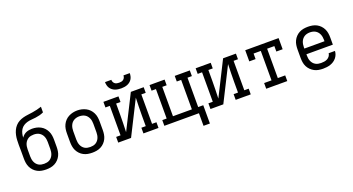

<svg xmlns="http://www.w3.org/2000/svg" viewBox="-55 -1466 4311 2347"><g transform="rotate(-20 2100.0 -293.0)"><path d="M300 8Q271 8 242.5 3Q214 -2 188 -15.5Q162 -29 141.5 -50.5Q121 -72 108.5 -98Q96 -124 91.5 -152.5Q87 -181 87 -210V-302Q87 -323 86.5 -345Q86 -367 86 -389Q86 -420 87.5 -451.5Q89 -483 95.5 -513.5Q102 -544 115 -572.5Q128 -601 149 -624.5Q170 -648 197.5 -663Q225 -678 255.5 -686Q286 -694 317 -697.5Q348 -701 379 -706Q410 -711 440.5 -718Q471 -725 500 -735V-662Q475 -650 448.5 -643Q422 -636 394.5 -632.5Q367 -629 339.5 -627Q312 -625 285 -618Q258 -611 234.5 -596Q211 -581 196 -558Q181 -535 174.5 -508Q168 -481 167 -454Q178 -470 193 -483.5Q208 -497 226 -505Q244 -513 264 -516.5Q284 -520 304 -520Q333 -520 361 -514Q389 -508 414.5 -494.5Q440 -481 459.5 -460Q479 -439 491.5 -413Q504 -387 508.5 -358.5Q513 -330 513 -302V-210Q513 -181 508.5 -152.5Q504 -124 491.5 -98Q479 -72 458.5 -50.5Q438 -29 412 -15.5Q386 -2 357.5 3Q329 8 300 8ZM300 -66Q318 -66 336.5 -69.5Q355 -73 371 -82.5Q387 -92 399 -106.5Q411 -121 418 -138Q425 -155 428 -173.5Q431 -192 431 -210V-302Q431 -320 428 -338.5Q425 -357 418 -374Q411 -391 399 -405Q387 -419 371.5 -428.5Q356 -438 337.5 -442Q319 -446 301 -446Q282 -446 263.5 -442.5Q245 -439 229.5 -429.5Q214 -420 201.5 -405.5Q189 -391 182 -374Q175 -357 172 -338.5Q169 -320 169 -302V-210Q169 -192 172 -173.5Q175 -155 182 -138Q189 -121 201 -106.5Q213 -92 229 -82.5Q245 -73 263.5 -69.5Q282 -66 300 -66Z M900 8Q871 8 842.5 3Q814 -2 788 -15.5Q762 -29 741.5 -50.5Q721 -72 708.5 -98Q696 -124 691.5 -152.5Q687 -181 687 -210V-320Q687 -349 691.5 -377.5Q696 -406 709 -432.5Q722 -459 742 -480Q762 -501 788 -514.5Q814 -528 842.5 -534.5Q871 -541 900 -541Q929 -541 957.5 -534.5Q986 -528 1012 -514.5Q1038 -501 1058 -480Q1078 -459 1091 -432.5Q1104 -406 1108.5 -377.5Q1113 -349 1113 -320V-210Q1113 -181 1108.5 -152.5Q1104 -124 1091.5 -98Q1079 -72 1058.5 -50.5Q1038 -29 1012 -15.5Q986 -2 957.5 3Q929 8 900 8ZM900 -66Q918 -66 936.5 -69.5Q955 -73 971 -82.5Q987 -92 999 -106.5Q1011 -121 1018 -138Q1025 -155 1028 -173.5Q1031 -192 1031 -210V-320Q1031 -339 1028 -357.5Q1025 -376 1017.5 -393Q1010 -410 998 -424.5Q986 -439 970 -448Q954 -457 935.5 -461Q917 -465 898 -465Q880 -465 862 -460.5Q844 -456 828 -446.5Q812 -437 800.5 -423Q789 -409 782 -392Q775 -375 772 -356.5Q769 -338 769 -320V-210Q769 -192 772 -173.5Q775 -155 782 -138Q789 -121 801 -106.5Q813 -92 829 -82.5Q845 -73 863.5 -69.5Q882 -66 900 -66Z M1238 0V-74H1295V-457H1238V-530H1434V-457H1377V-318Q1377 -260 1375.5 -202.5Q1374 -145 1372 -87L1595 -530H1762V-457H1705V-74H1762V0H1566V-74H1623V-212Q1623 -270 1624.5 -327.5Q1626 -385 1628 -443L1405 0ZM1500 -610Q1480 -610 1459.5 -613Q1439 -616 1420.5 -623Q1402 -630 1385.5 -643Q1369 -656 1358.5 -673Q1348 -690 1343.5 -710Q1339 -730 1339 -750H1421Q1421 -735 1427 -721.5Q1433 -708 1444.5 -699Q1456 -690 1470.5 -687Q1485 -684 1500 -684Q1515 -684 1529.5 -687Q1544 -690 1555.5 -699Q1567 -708 1573 -721.5Q1579 -735 1579 -750H1661Q1661 -730 1656.5 -710Q1652 -690 1641.5 -673Q1631 -656 1614.5 -643Q1598 -630 1579.5 -623Q1561 -616 1540.5 -613Q1520 -610 1500 -610Z M2371 164H2288V0H1838V-74H1895V-457H1838V-530H2034V-456H1977V-74H2223V-457H2166V-530H2362V-456H2305V-74H2371Z M2438 0V-74H2495V-457H2438V-530H2634V-457H2577V-318Q2577 -260 2575.5 -202.5Q2574 -145 2572 -87L2795 -530H2962V-457H2905V-74H2962V0H2766V-74H2823V-212Q2823 -270 2824.5 -327.5Q2826 -385 2828 -443L2605 0Z M3163 0V-74H3259V-457H3165V-385H3083V-530H3517V-385H3435V-456H3341V-74H3437V0Z M3902 8Q3873 8 3844 3Q3815 -2 3789.5 -15.5Q3764 -29 3743 -50Q3722 -71 3709 -97Q3696 -123 3691.5 -152Q3687 -181 3687 -210V-320Q3687 -349 3691.5 -377.5Q3696 -406 3708.5 -432Q3721 -458 3741.5 -479.5Q3762 -501 3788 -514.5Q3814 -528 3842.5 -533Q3871 -538 3900 -538Q3929 -538 3957.5 -533Q3986 -528 4012 -514.5Q4038 -501 4058.5 -479.5Q4079 -458 4091.5 -432Q4104 -406 4108.5 -377.5Q4113 -349 4113 -320V-228H3769V-210Q3769 -191 3772 -172.5Q3775 -154 3782.5 -137Q3790 -120 3802 -106Q3814 -92 3830.5 -82.5Q3847 -73 3865.5 -69.5Q3884 -66 3902 -66Q3923 -66 3943.5 -69Q3964 -72 3982.5 -81.5Q4001 -91 4014 -108.5Q4027 -126 4029 -147H4111Q4110 -123 4101 -100Q4092 -77 4076.5 -58.5Q4061 -40 4040.5 -26.5Q4020 -13 3997 -5.5Q3974 2 3950 5Q3926 8 3902 8ZM4031 -302V-320Q4031 -338 4028 -356.5Q4025 -375 4018 -392Q4011 -409 3999 -423.5Q3987 -438 3971 -447.5Q3955 -457 3936.5 -461Q3918 -465 3900 -465Q3882 -465 3863.5 -461Q3845 -457 3829 -447.5Q3813 -438 3801 -423.5Q3789 -409 3782 -392Q3775 -375 3772 -356.5Q3769 -338 3769 -320V-302Z"/></g></svg>

Font: Iosevka Slab Extended
Style: Regular
Weight: 400
Width: 7
Monospace: yes
Designer: Belleve Invis
Foundry: Belleve Invis
Version: Version 11.1.1; ttfautohint (v1.8.3)